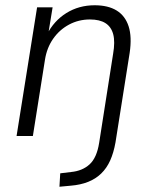

<svg xmlns="http://www.w3.org/2000/svg" viewBox="-20 -517 581 730"><path d="M206 193 209 142 250 137Q293 133 320.5 108Q348 83 357 26L410 -312Q418 -358 410.5 -386.5Q403 -415 381 -429Q359 -443 322 -443Q279 -443 242.5 -423.5Q206 -404 182 -369.5Q158 -335 151 -290L105 0H43L121 -489H180L163 -385H158Q185 -438 232.5 -467.5Q280 -497 340 -497Q391 -497 423.5 -477Q456 -457 469 -417Q482 -377 473 -316L419 25Q412 64 399 93Q386 122 365 142.5Q344 163 315 174.5Q286 186 249 189Z"/></svg>

Font: Nunito Sans 10pt SemiCondensed Light
Style: Italic
Weight: 300
Width: 4
Italic angle: -9°
Designer: Vernon Adams
Foundry: Vernon Adams
Version: Version 3.101;gftools[0.9.27]